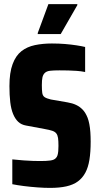

<svg xmlns="http://www.w3.org/2000/svg" viewBox="-20 -908 487 936"><path d="M224 8Q196 8 162 5.5Q128 3 96.5 -1Q65 -5 40 -10V-131Q70 -128 95.5 -126Q121 -124 142 -123.5Q163 -123 179 -123Q206 -123 225 -125.5Q244 -128 252 -137Q258 -143 260.5 -151.5Q263 -160 264 -171.5Q265 -183 265 -197Q265 -221 263 -235Q261 -249 254.5 -257.5Q248 -266 234.5 -270.5Q221 -275 198 -279L107 -296Q84 -300 69 -314Q54 -328 44 -352Q34 -376 30 -410Q26 -444 26 -488Q26 -554 41.5 -595.5Q57 -637 84.5 -658.5Q112 -680 150 -688Q188 -696 233 -696Q267 -696 297 -693.5Q327 -691 353 -687Q379 -683 395 -679V-557Q375 -561 354 -562.5Q333 -564 312.5 -564.5Q292 -565 270 -565Q241 -565 224 -563Q207 -561 198 -552Q190 -544 187 -531Q184 -518 184 -493Q184 -469 186 -455Q188 -441 197.5 -434.5Q207 -428 228 -423L309 -409Q333 -405 351 -396.5Q369 -388 383 -373.5Q397 -359 407 -334Q412 -321 415.5 -303Q419 -285 420.5 -263.5Q422 -242 422 -217Q422 -167 416 -129.5Q410 -92 396 -66Q382 -40 359.5 -23.5Q337 -7 303.5 0.5Q270 8 224 8ZM164 -742V-747L216 -888H357V-883L276 -742Z"/></svg>

Font: Saira Condensed ExtraBold
Style: Regular
Weight: 800
Width: 3
Designer: Hector Gatti with collaboration of the Omnibus-Type team
Foundry: Omnibus-Type
Version: Version 1.101